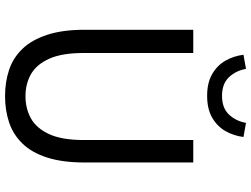

<svg xmlns="http://www.w3.org/2000/svg" viewBox="-137 -845 995 761"><g transform="rotate(90 360.5 -464.5)"><path d="M361 13Q305 13 257 -3Q209 -19 173.5 -56Q138 -93 118 -154Q98 -215 98 -302V-733H190V-300Q190 -212 213 -161.5Q236 -111 274.5 -89.5Q313 -68 361 -68Q410 -68 449 -89.5Q488 -111 511.5 -161.5Q535 -212 535 -300V-733H624V-302Q624 -215 604.5 -154Q585 -93 549 -56Q513 -19 465 -3Q417 13 361 13ZM360 -788Q308 -788 273.5 -808Q239 -828 220.5 -860.5Q202 -893 197 -932L253 -942Q260 -902 286 -874.5Q312 -847 360 -847Q408 -847 434 -874.5Q460 -902 467 -942L523 -932Q518 -893 499.5 -860.5Q481 -828 446.5 -808Q412 -788 360 -788Z"/></g></svg>

Font: Noto Sans KR
Style: Regular
Weight: 400
Designer: Ryoko NISHIZUKA  (kana, bopomofo & ideographs); Paul D. Hunt (Latin, Greek & Cyrillic); Sandoll Communications , Soo-you
Foundry: Adobe
Version: Version 2.004-H2;hotconv 1.0.118;makeotfexe 2.5.65603